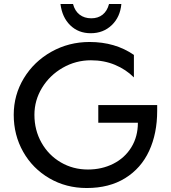

<svg xmlns="http://www.w3.org/2000/svg" viewBox="-20 -929 859 965"><path d="M422 -77Q347 -77 285.5 -113Q224 -149 188.5 -212Q153 -275 153 -352Q153 -425 191.5 -488Q230 -551 295.5 -588.5Q361 -626 437 -626Q503 -626 558 -603Q613 -580 653 -540V-653Q559 -718 430 -718Q326 -718 238.5 -669Q151 -620 100 -536Q49 -452 49 -352Q49 -250 96.5 -166Q144 -82 228 -33Q312 16 416 16Q529 16 609 -33.5Q689 -83 729.5 -170.5Q770 -258 770 -372V-401H474V-312H673Q673 -242 640 -188.5Q607 -135 549.5 -106Q492 -77 422 -77ZM439 -837Q404 -837 380 -855.5Q356 -874 347 -909H284Q292 -842 333 -802Q374 -762 436 -762Q499 -762 541.5 -802.5Q584 -843 590 -909H528Q519 -874 496 -855.5Q473 -837 439 -837Z"/></svg>

Font: Geom
Style: Regular
Weight: 400
Version: Version 1.102